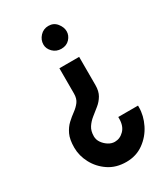

<svg xmlns="http://www.w3.org/2000/svg" viewBox="-189 -554 817 937"><g transform="rotate(-30 219.0 -85.0)"><path d="M53.7 110.4Q53.7 156.2 76.7 199.2Q99.6 242.2 141.1 270Q182.6 297.9 240.2 297.9Q295.9 297.9 337.9 267.6Q379.9 237.3 402.8 190.9Q425.8 144.5 425.8 96.7V87.9H314.5V96.7Q314.5 138.7 292 161.6Q269.5 184.6 240.2 184.6Q221.7 184.6 204.6 173.8Q187.5 163.1 175.8 146.5Q164.1 129.9 164.1 110.4Q164.1 80.1 177.2 60.1Q190.4 40 210 24.4Q229.5 8.8 249.5 -7.3Q269.5 -23.4 282.7 -45.9Q295.9 -68.4 295.9 -102.5V-261.7H184.6V-119.1Q184.6 -90.8 171.4 -73.2Q158.2 -55.7 138.7 -41.5Q119.1 -27.3 99.6 -9.3Q80.1 8.8 66.9 36.6Q53.7 64.5 53.7 110.4ZM174.8 -400.4Q174.8 -377 193.8 -357.9Q212.9 -338.9 241.2 -338.9Q270.5 -338.9 288.1 -357.9Q305.7 -377 305.7 -400.4Q305.7 -423.8 288.1 -445.8Q270.5 -467.8 241.2 -467.8Q212.9 -467.8 193.8 -447.3Q174.8 -426.8 174.8 -400.4Z"/></g></svg>

Font: Namkio Khamti Book
Style: Bold
Weight: 800
Designer: Debbi Hosken
Foundry: SIL International
Version: Version 3.917